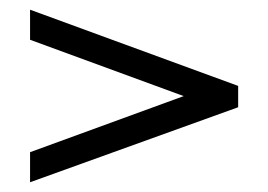

<svg xmlns="http://www.w3.org/2000/svg" viewBox="-20 -436 552 396"><path d="M358.9 -237.8 42 -354V-416L471.2 -258.8V-214.8L42 -60.1V-122.1Z"/></svg>

Font: Linux Libertine
Style: Semibold
Weight: 600
Designer: Philipp H. Poll
Foundry: Philipp H. Poll
Version: Version 5.1.2 ; ttfautohint (v0.9)